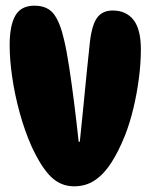

<svg xmlns="http://www.w3.org/2000/svg" viewBox="-20 -649 529 676"><path d="M101 -629Q147 -629 169.5 -599.5Q192 -570 206 -507Q215 -469 224 -410Q233 -351 241.5 -283Q250 -215 257 -150H261Q268 -215 274 -278Q280 -341 285.5 -395.5Q291 -450 295 -486Q301 -554 319.5 -583Q338 -612 377 -612Q424 -612 450 -579Q476 -546 476 -475Q476 -427 469 -373Q462 -319 449.5 -267Q437 -215 420 -172Q398 -117 372.5 -77Q347 -37 315 -15Q283 7 241 7Q194 7 159.5 -26.5Q125 -60 91 -134Q67 -188 49.5 -251.5Q32 -315 23 -377Q14 -439 14 -490Q14 -559 34 -594Q54 -629 101 -629Z"/></svg>

Font: DynaPuff Condensed SemiBold
Style: Regular
Weight: 600
Width: 3
Designer: Toshi Omagari, Jennifer Daniel
Foundry: Google Fonts
Version: Version 2.000